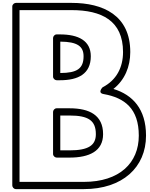

<svg xmlns="http://www.w3.org/2000/svg" viewBox="-20 -1283 1039 1328"><path d="M115 -1213H475C682.6 -1213 831 -1140.7 831 -923C831 -816.6 785.6 -728.6 689.6 -679.2C689.6 -679.2 651.2 -640.4 696.7 -632.4C842.4 -606.8 940 -531.4 940 -345C940 -156.4 806.9 -25 560 -25H115ZM90 -1263C79.3 -1263 65 -1253.1 65 -1238V0C65 10.7 74.9 25 90 25H560C827.1 25 990 -125.6 990 -345C990 -528.7 897.8 -627.4 764.3 -667.8C843.1 -729.7 881 -821.6 881 -923C881 -1177.3 693.4 -1263 475 -1263ZM372 -728H395C521.6 -728 608 -772.1 608 -894C608 -1001.6 522.4 -1045 395 -1045H372C356.9 -1045 347 -1030.7 347 -1020V-753C347 -737.9 361.3 -728 372 -728ZM397 -778V-995C515.2 -994.5 558 -962.3 558 -894C558 -808.5 513.1 -778.4 397 -778ZM372 -193H461C597.9 -193 693 -237.8 693 -355C693 -486.1 599.5 -534 461 -534H372C356.9 -534 347 -519.7 347 -509V-218C347 -202.9 361.3 -193 372 -193ZM397 -243V-484H461C590.5 -484 643 -449.9 643 -355C643 -278.2 592.1 -243 461 -243Z"/></svg>

Font: Poland Can Into
Style: BigWritingsOLn
Weight: 700
Foundry: Cannot Into Space Fonts
Version: Version 0.92